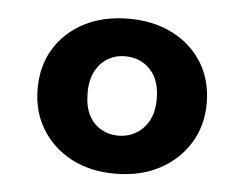

<svg xmlns="http://www.w3.org/2000/svg" viewBox="-37 -755 569 448"><g transform="rotate(5 248.0 -530.5)"><path d="M247 -349Q188 -349 144 -372.5Q100 -396 75 -437Q50 -478 50 -531Q50 -585 75 -625.5Q100 -666 144.5 -689Q189 -712 248 -712Q307 -712 351.5 -689Q396 -666 421 -625.5Q446 -585 446 -531Q446 -478 420.5 -437Q395 -396 350.5 -372.5Q306 -349 247 -349ZM247 -438Q269 -438 287.5 -448.5Q306 -459 317.5 -479.5Q329 -500 329 -531Q329 -562 318 -582.5Q307 -603 288.5 -613.5Q270 -624 247 -624Q225 -624 207 -613.5Q189 -603 178 -582.5Q167 -562 167 -531Q167 -500 177.5 -479.5Q188 -459 206.5 -448.5Q225 -438 247 -438Z"/></g></svg>

Font: DM Sans 20pt Black
Style: Regular
Weight: 900
Version: Version 4.004;gftools[0.9.30]